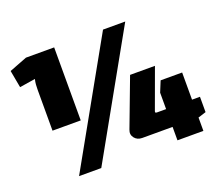

<svg xmlns="http://www.w3.org/2000/svg" viewBox="-115 -856 1174 1023"><g transform="rotate(-20 472.0 -345.0)"><path d="M683 -690 296 0H170L557 -690ZM280 -690V-276H120V-507Q120 -522 121 -536.5Q122 -551 126 -567L37 -553L19 -651L120 -690ZM751 -414 668 -187Q666 -181 668.5 -179Q671 -177 678 -177H920V-90L876 -76H556Q528 -76 512.5 -96Q497 -116 507 -141L610 -414ZM875 -331V0H728V-270L753 -331Z"/></g></svg>

Font: Exo 2 Black
Style: Regular
Weight: 900
Designer: Natanael Gama
Foundry: Natanael Gama
Version: Version 2.010